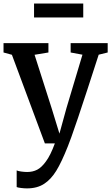

<svg xmlns="http://www.w3.org/2000/svg" viewBox="-21 -794 618 1063"><path d="M71.3 149.4Q77.1 152.8 95.2 155.5Q113.3 158.2 129.4 158.2Q160.6 158.2 185.1 145.5Q209.5 132.8 233.4 99.6Q258.3 66.4 282.7 0H227.5L44.9 -490.7L-1.5 -503.4V-555.2H247.1V-503.4L170.4 -490.7L264.6 -195.8L308.1 -54.2L347.2 -196.3L435.5 -491.2L370.1 -503.4V-555.2H575.2V-503.4L525.4 -491.2Q456.5 -277.3 411.1 -142.1Q365.2 -7.3 354.5 16.6Q319.8 104 290.5 151.6Q261.2 199.2 223.6 223.6Q185.1 249 128.4 249Q113.3 249 95.7 246.8Q78.1 244.6 71.3 241.7ZM439.9 -774.4V-697.3H167.5V-774.4Z"/></svg>

Font: Merriweather
Style: Regular
Weight: 400
Designer: Eben Sorkin
Foundry: Eben Sorkin
Version: Version 1.584; ttfautohint (v1.8.1)